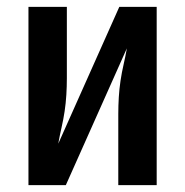

<svg xmlns="http://www.w3.org/2000/svg" viewBox="-20 -540 540 560"><path d="M63 0V-520H175V-312Q175 -288 173.5 -263.5Q172 -239 168.5 -215.5Q165 -192 159.5 -168Q154 -144 150 -121L328 -520H437V0H325V-208Q325 -232 326.5 -256.5Q328 -281 331.5 -304.5Q335 -328 340.5 -352Q346 -376 350 -399L172 0Z"/></svg>

Font: Iosevka Curly Slab
Style: Bold
Weight: 700
Monospace: yes
Designer: Belleve Invis
Foundry: Belleve Invis
Version: Version 22.1.2; ttfautohint (v1.8.4)